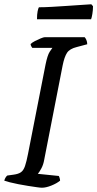

<svg xmlns="http://www.w3.org/2000/svg" viewBox="-29 -878 455 898"><path d="M167 0Q160 0 142.5 -2.5Q125 -5 102.5 -8.5Q80 -12 57 -16.5Q34 -21 16.5 -25.5Q-1 -30 -9 -33Q-7 -41 -3 -47.5Q1 -54 5 -57L34 -61Q57 -64 69 -72.5Q81 -81 88 -101.5Q95 -122 102 -158L184 -576Q193 -620 203.5 -636Q214 -652 216 -654H122Q120 -657 117.5 -661Q115 -665 114 -672Q121 -679 134.5 -686Q148 -693 161.5 -698.5Q175 -704 180 -704H367Q371 -700 375 -691Q379 -682 379 -671L330 -658Q297 -650 284.5 -631Q272 -612 264 -572L178 -132Q174 -108 164.5 -90.5Q155 -73 148 -65L246 -55Q248 -52 250 -45Q252 -38 252 -33Q236 -20 211 -10Q186 0 167 0ZM144 -788Q144 -811 147 -825.5Q150 -840 153 -844Q179 -844 214 -846Q249 -848 285.5 -850.5Q322 -853 352 -855Q382 -857 398 -858L406 -849Q406 -831 403 -813Q400 -795 397 -788Z"/></svg>

Font: Texturina Medium 12pt
Style: Italic
Weight: 400
Italic angle: -11°
Version: Version 1.002